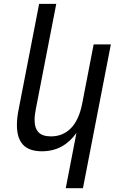

<svg xmlns="http://www.w3.org/2000/svg" viewBox="-20 -780 642 1008"><path d="M381.3 -82Q347.7 -34.7 302.5 -10.3Q257.3 14.2 200.2 14.2Q133.3 14.2 101.1 -20Q68.8 -54.2 68.8 -123Q68.8 -141.6 71 -162.6Q73.2 -183.6 78.1 -207L185.5 -759.8H275.4L168 -207Q165 -191.4 163.3 -177.5Q161.6 -163.6 161.6 -151.4Q161.6 -106.9 182.4 -85.4Q203.1 -64 247.6 -64Q310.5 -64 352.8 -107.4Q395 -150.9 411.6 -236.8L471.7 -546.9H562L415.5 208H325.2Z"/></svg>

Font: Hack
Style: Italic
Weight: 400
Italic angle: -11°
Monospace: yes
Designer: Christopher Simpkins
Foundry: Christopher Simpkins
Version: Version 2.019; ttfautohint (v1.4.1) -l 4 -r 80 -G 350 -x 0 -